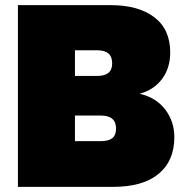

<svg xmlns="http://www.w3.org/2000/svg" viewBox="-20 -728 724 748"><path d="M49.8 0V-708H411.1Q519 -708 581.1 -660.9Q643.1 -613.8 643.1 -523.9Q643.1 -461.9 610.6 -419.4Q578.1 -377 523.9 -362.8Q587.9 -348.1 623.5 -301.5Q659.2 -254.9 659.2 -193.8Q659.2 -101.1 597.7 -50.5Q536.1 0 420.9 0ZM272 -178.2H373Q402.8 -178.2 417.5 -189.7Q432.1 -201.2 432.1 -227.1Q432.1 -277.8 373 -277.8H272ZM272 -432.1H357.9Q387.7 -432.1 402.3 -444.1Q417 -456.1 417 -481Q417 -506.8 402.6 -519.5Q388.2 -532.2 357.9 -532.2H272Z"/></svg>

Font: Poppins Black
Style: Regular
Weight: 900
Designer: Ninad Kale (Devanagari), Jonny Pinhorn (Latin)
Foundry: Indian Type Foundry
Version: 4.004